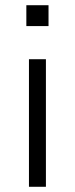

<svg xmlns="http://www.w3.org/2000/svg" viewBox="-20 -716 287 736"><path d="M81 -616V-696H166V-616ZM91 0V-489H156V0Z"/></svg>

Font: Nunito Sans 10pt Light
Style: Regular
Weight: 300
Designer: Vernon Adams
Foundry: Vernon Adams
Version: Version 3.101;gftools[0.9.27]